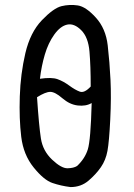

<svg xmlns="http://www.w3.org/2000/svg" viewBox="-20 -762 540 772"><path d="M263.7 -9.8Q224.6 -14.6 190.4 -26.4Q156.2 -38.1 115.2 -88.9Q74.2 -139.6 65.4 -211.9Q56.6 -284.2 59.6 -374.5Q62.5 -464.8 82 -548.3Q101.6 -631.8 148.4 -680.7Q195.3 -729.5 227.5 -737.3Q259.8 -745.1 292.5 -740.2Q325.2 -735.4 365.2 -691.4Q405.3 -647.5 413.1 -579.6Q420.9 -511.7 424.3 -440.9Q427.7 -370.1 423.3 -281.2Q418.9 -192.4 412.1 -155.3Q405.3 -118.2 385.7 -89.8Q366.2 -61.5 335.9 -35.6Q305.7 -9.8 263.7 -9.8ZM290 -94.7Q321.3 -124 333 -161.1Q344.7 -198.2 348.6 -347.7Q325.2 -334 292.5 -337.9Q259.8 -341.8 230.5 -367.2Q201.2 -392.6 182.1 -392.6Q163.1 -392.6 128.9 -371.1Q136.7 -254.9 144.5 -205.1Q152.3 -155.3 189.5 -120.1Q226.6 -85 251.5 -85.4Q276.4 -85.9 290 -94.7ZM344.7 -414.1Q344.7 -496.1 339.8 -554.2Q335 -612.3 306.6 -640.6Q278.3 -668.9 250.5 -663.1Q222.7 -657.2 198.2 -623Q173.8 -588.9 160.2 -542.5Q146.5 -496.1 140.6 -445.3Q187.5 -452.1 210.9 -443.8Q234.4 -435.5 258.3 -418Q282.2 -400.4 300.8 -393.6Q319.3 -386.7 344.7 -414.1Z"/></svg>

Font: JasonHandwriting4
Style: Regular
Weight: 400
Version: Version 1.01.21